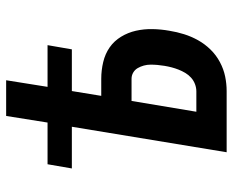

<svg xmlns="http://www.w3.org/2000/svg" viewBox="-88 -688 775 640"><g transform="rotate(-90 300.0 -367.5)"><path d="M113 0 198 -516H59L73 -597H212L234 -735H353L331 -597H470L456 -516H317L301 -418H358Q386 -418 413.5 -411.5Q441 -405 462.5 -390Q484 -375 498 -352Q512 -329 518 -302.5Q524 -276 523.5 -247.5Q523 -219 518 -191Q514 -166 506.5 -142Q499 -118 486.5 -95.5Q474 -73 455.5 -54Q437 -35 413.5 -22.5Q390 -10 365.5 -5Q341 0 317 0ZM316 -101Q328 -101 340 -105.5Q352 -110 361.5 -118.5Q371 -127 377.5 -138Q384 -149 388.5 -160.5Q393 -172 396 -183.5Q399 -195 401 -207Q403 -219 404 -230.5Q405 -242 405 -253.5Q405 -265 402 -276Q399 -287 393.5 -296.5Q388 -306 378.5 -311.5Q369 -317 358 -317H284L248 -101Z"/></g></svg>

Font: Iosevka Extended Oblique
Style: Bold
Weight: 700
Width: 7
Italic angle: -9°
Monospace: yes
Designer: Belleve Invis
Foundry: Belleve Invis
Version: Version 32.5.0; ttfautohint (v1.8.4)